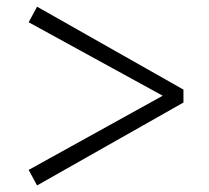

<svg xmlns="http://www.w3.org/2000/svg" viewBox="-20 -653 631 579"><path d="M91.8 -632.8 533.2 -382.8V-343.8L91.8 -93.8L66.4 -140.6L470.7 -364.3L66.4 -585.9Z"/></svg>

Font: GenYoMin TW TTF SemiBold
Style: Regular
Weight: 600
Version: Version 1.300